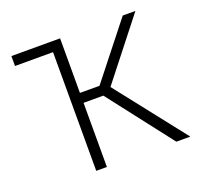

<svg xmlns="http://www.w3.org/2000/svg" viewBox="-121 -841 1041 982"><g transform="rotate(-20 399.5 -350.0)"><path d="M242 -646H35V-700H300ZM678 0 386 -377 641 -700H710L457 -378L754 0ZM242 0V-700H300V-403H427V-349H300V0Z"/></g></svg>

Font: Geologica Roman Thin
Style: Regular
Weight: 250
Designer: Sindre Bremnes, Frode Helland
Foundry: Monokrom Skriftforlag AS
Version: Version 1.010;gftools[0.9.28]